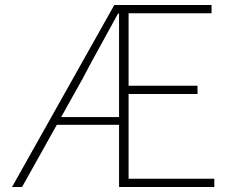

<svg xmlns="http://www.w3.org/2000/svg" viewBox="-20 -746 925 766"><path d="M28 0 436 -726H824V-693H493V-404H768V-371H493V-33H835V0H455V-692H451Q417 -629 380.5 -563.5Q344 -498 309 -431L68 0ZM190 -248V-279H487V-248Z"/></svg>

Font: Noto Sans KR Thin
Style: Regular
Weight: 100
Designer: Ryoko NISHIZUKA 西塚涼子 (kana, bopomofo & ideographs); Paul D. Hunt (Latin, Greek & Cyrillic); Sandoll Communications 산돌커뮤니
Foundry: Adobe
Version: Version 2.004-H2;hotconv 1.0.118;makeotfexe 2.5.65603